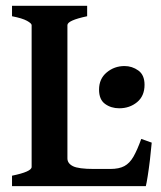

<svg xmlns="http://www.w3.org/2000/svg" viewBox="-20 -635 549 655"><path d="M497.6 -148.4Q495.1 -120.6 491.5 -89.6Q487.8 -58.6 483.9 -34.2Q480 -9.8 477.5 0H21V-35.6Q87.9 -49.3 87.9 -65.4V-549.3Q87.9 -555.2 72 -564Q56.2 -572.8 21 -579.6V-615.2H277.3V-579.6Q210 -565.4 210 -549.3V-94.7Q210 -77.6 228.8 -68.1Q247.6 -58.6 300.8 -58.6H356Q386.2 -58.6 404.3 -68.4Q422.4 -78.1 435.3 -100.6Q448.2 -123 461.9 -161.1ZM473.1 -345.7Q473.1 -307.6 447.8 -286.6Q422.4 -265.6 386.7 -265.6Q358.9 -265.6 338.4 -280.5Q317.9 -295.4 317.9 -329.1Q317.9 -366.2 344 -387.9Q370.1 -409.7 404.8 -409.7Q430.7 -409.7 451.9 -394.5Q473.1 -379.4 473.1 -345.7Z"/></svg>

Font: Gentium Plus
Style: Bold
Weight: 700
Designer: Victor Gaultney, Annie Olsen, Iska Routamaa, Becca Hirsbrunner
Foundry: SIL International
Version: Version 6.101